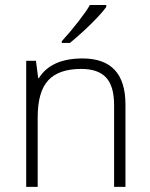

<svg xmlns="http://www.w3.org/2000/svg" viewBox="-20 -731 588 751"><path d="M426.3 0V-319.8Q426.3 -394 395 -427.7Q363.8 -461.4 297.9 -461.4Q209.5 -461.4 168.5 -416.7Q127.4 -372.1 127.4 -272V0H82.5V-493.2H120.6L129.4 -425.3H131.8Q180.2 -502.4 302.7 -502.4Q470.7 -502.4 470.7 -322.3V0ZM221.7 -569.8Q254.9 -606 287.4 -647.9Q319.8 -689.9 331.5 -711.4H395.5V-703.6Q378.9 -680.2 339.8 -641.1Q300.8 -602.1 253.4 -563H221.7Z"/></svg>

Font: Bpm'online Open Sans Light
Style: Regular
Weight: 300
Foundry: Ascender Corporation
Version: Version 1.10